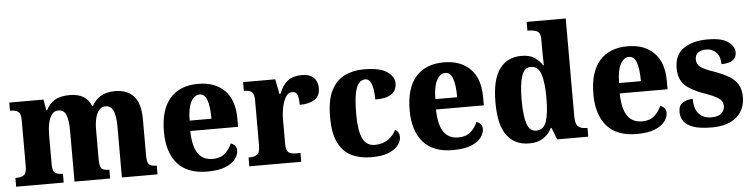

<svg xmlns="http://www.w3.org/2000/svg" viewBox="-46 -984 4779 1219"><g transform="rotate(-5 2343.0 -375.0)"><path d="M15 0V-56H21Q52 -56 69.5 -68Q87 -80 87 -124V-419Q87 -461 69.5 -472.5Q52 -484 22 -484H18V-536H236L248 -467H253Q272 -505 306.5 -527.5Q341 -550 405 -550Q456 -550 490 -530Q524 -510 541 -467H545Q563 -504 599.5 -527Q636 -550 694 -550Q770 -550 812 -504Q854 -458 854 -357V-126Q854 -80 867.5 -68Q881 -56 913 -56H916V0H689V-325Q689 -389 674.5 -424Q660 -459 624 -459Q599 -459 583 -439.5Q567 -420 559.5 -388Q552 -356 552 -318V-126Q552 -80 565.5 -68Q579 -56 610 -56H614V0H387V-325Q387 -389 373.5 -424Q360 -459 324 -459Q298 -459 282 -438Q266 -417 259 -382Q252 -347 252 -306V-121Q252 -79 268 -67.5Q284 -56 315 -56H318V0Z M1233 10Q1106 10 1043 -62.5Q980 -135 980 -265Q980 -406 1043 -478Q1106 -550 1222 -550Q1329 -550 1390.5 -488.5Q1452 -427 1452 -308V-256H1147Q1149 -158 1180.5 -112.5Q1212 -67 1274 -67Q1322 -67 1351.5 -92.5Q1381 -118 1396 -155Q1412 -150 1422.5 -138Q1433 -126 1433 -108Q1433 -81 1413 -53.5Q1393 -26 1349 -8Q1305 10 1233 10ZM1288 -322Q1288 -398 1273.5 -440Q1259 -482 1226 -482Q1192 -482 1170.5 -441Q1149 -400 1149 -322Z M1501 0V-56H1505Q1537 -56 1555.5 -68.5Q1574 -81 1574 -128V-412Q1574 -456 1558 -468Q1542 -480 1512 -480H1508V-536H1713L1732 -440H1737Q1760 -496 1793 -522Q1826 -548 1882 -548Q1936 -548 1960 -522Q1984 -496 1984 -456Q1984 -406 1949 -383.5Q1914 -361 1854 -361Q1854 -403 1846 -424.5Q1838 -446 1812 -446Q1788 -446 1772 -420Q1756 -394 1748 -355Q1740 -316 1740 -276V-123Q1740 -79 1756.5 -67.5Q1773 -56 1800 -56H1832V0Z M2279 10Q2207 10 2153 -16Q2099 -42 2069 -102.5Q2039 -163 2039 -266Q2039 -375 2070.5 -436.5Q2102 -498 2156 -524Q2210 -550 2277 -550Q2382 -550 2427 -518Q2472 -486 2472 -444Q2472 -423 2462 -402Q2452 -381 2422.5 -367Q2393 -353 2335 -353Q2335 -389 2330 -419Q2325 -449 2313.5 -467.5Q2302 -486 2282 -486Q2259 -486 2241.5 -466.5Q2224 -447 2215 -399.5Q2206 -352 2206 -267Q2206 -167 2229.5 -116.5Q2253 -66 2307 -66Q2357 -66 2392 -90.5Q2427 -115 2443 -150Q2457 -143 2463.5 -130.5Q2470 -118 2470 -104Q2470 -78 2451.5 -52Q2433 -26 2391 -8Q2349 10 2279 10Z M2799 10Q2672 10 2609 -62.5Q2546 -135 2546 -265Q2546 -406 2609 -478Q2672 -550 2788 -550Q2895 -550 2956.5 -488.5Q3018 -427 3018 -308V-256H2713Q2715 -158 2746.5 -112.5Q2778 -67 2840 -67Q2888 -67 2917.5 -92.5Q2947 -118 2962 -155Q2978 -150 2988.5 -138Q2999 -126 2999 -108Q2999 -81 2979 -53.5Q2959 -26 2915 -8Q2871 10 2799 10ZM2854 -322Q2854 -398 2839.5 -440Q2825 -482 2792 -482Q2758 -482 2736.5 -441Q2715 -400 2715 -322Z M3284 10Q3193 10 3143 -56.5Q3093 -123 3093 -267Q3093 -412 3142.5 -480Q3192 -548 3282 -548Q3334 -548 3365 -527.5Q3396 -507 3416 -476H3420Q3419 -498 3418.5 -528.5Q3418 -559 3418 -588V-643Q3418 -684 3396 -694Q3374 -704 3343 -704H3335V-760H3584V-134Q3584 -88 3601.5 -72Q3619 -56 3653 -56H3661V0H3463L3434 -75H3429Q3408 -35 3373.5 -12.5Q3339 10 3284 10ZM3335 -67Q3383 -67 3400.5 -117.5Q3418 -168 3418 -269Q3418 -367 3400.5 -420Q3383 -473 3335 -473Q3294 -473 3277 -420Q3260 -367 3260 -268Q3260 -167 3277 -117Q3294 -67 3335 -67Z M3970 10Q3843 10 3780 -62.5Q3717 -135 3717 -265Q3717 -406 3780 -478Q3843 -550 3959 -550Q4066 -550 4127.5 -488.5Q4189 -427 4189 -308V-256H3884Q3886 -158 3917.5 -112.5Q3949 -67 4011 -67Q4059 -67 4088.5 -92.5Q4118 -118 4133 -155Q4149 -150 4159.5 -138Q4170 -126 4170 -108Q4170 -81 4150 -53.5Q4130 -26 4086 -8Q4042 10 3970 10ZM4025 -322Q4025 -398 4010.5 -440Q3996 -482 3963 -482Q3929 -482 3907.5 -441Q3886 -400 3886 -322Z M4447 10Q4374 10 4331 -5Q4288 -20 4270 -46Q4252 -72 4252 -105Q4252 -147 4279 -164Q4306 -181 4343 -181Q4343 -116 4372 -85Q4401 -54 4450 -54Q4496 -54 4516 -73.5Q4536 -93 4536 -120Q4536 -150 4509 -168.5Q4482 -187 4423 -208Q4340 -236 4299 -274Q4258 -312 4258 -385Q4258 -469 4316 -509Q4374 -549 4469 -549Q4561 -549 4600.5 -519Q4640 -489 4640 -453Q4640 -385 4544 -385Q4544 -434 4518.5 -460Q4493 -486 4455 -486Q4423 -486 4403.5 -471.5Q4384 -457 4384 -429Q4384 -398 4408 -380Q4432 -362 4497 -340Q4547 -322 4583.5 -301Q4620 -280 4640.5 -248Q4661 -216 4661 -166Q4661 -86 4606.5 -38Q4552 10 4447 10Z"/></g></svg>

Font: Noto Serif Ethiopic SemiCondensed ExtraBold
Style: Regular
Weight: 800
Width: 4
Designer: Monotype Design Team
Foundry: Monotype Imaging Inc.
Version: Version 2.102; ttfautohint (v1.8.4.7-5d5b)